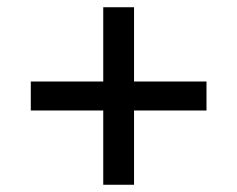

<svg xmlns="http://www.w3.org/2000/svg" viewBox="-20 -520 655 530"><path d="M265 -500H350V-295H550V-215H350V-10H265V-215H65V-295H265Z"/></svg>

Font: renner_400book
Style: Book
Weight: 400
Version: Version 003.000 ; ttfautohint (v0.97) -l 8 -r 50 -G 200 -x 1